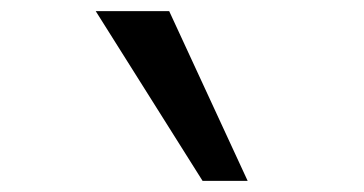

<svg xmlns="http://www.w3.org/2000/svg" viewBox="-20 -730 654 345"><path d="M425 -405H344L152 -710H284Z"/></svg>

Font: Intel One Mono
Style: Regular
Weight: 400
Monospace: yes
Designer: Fred Shallcrass
Foundry: Frere-Jones Type LLC
Version: Version 1.400;hotconv 1.1.0;makeotfexe 2.6.0;FJTRelease1.4